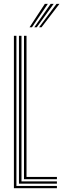

<svg xmlns="http://www.w3.org/2000/svg" viewBox="-20 -988 332 1008"><path d="M53 0V-800H66.2V-11.8H278.8V0ZM79.5 -23.8V-800H92.8V-35.5H278.8V-23.8ZM106 -47.2V-800H119.2V-59.2H278.8V-47.2ZM135.2 -845 215.5 -967.8H231.2L148 -845ZM185.2 -845 276.8 -967.8H292.2L198 -845ZM160.2 -845 246 -967.8H261.8L173 -845Z"/></svg>

Font: Big Shoulders Inline Display
Style: Regular
Weight: 400
Designer: Patric King
Foundry: XO Type Co
Version: Version 1.000